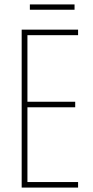

<svg xmlns="http://www.w3.org/2000/svg" viewBox="-20 -848 421 868"><path d="M317 -828H115V-804H317ZM333 0V-25H104V-363H320V-388H104V-689H333V-714H78V0Z"/></svg>

Font: Noto Sans Tamil ExtraCondensed Thin
Style: Regular
Weight: 100
Width: 2
Designer: Jelle Bosma - Monotype Design Team
Foundry: Monotype Imaging Inc.
Version: Version 2.004